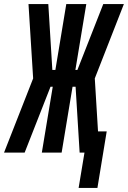

<svg xmlns="http://www.w3.org/2000/svg" viewBox="-62 -755 633 950"><path d="M327 175 356 0H332L312 -326H297L243 0H145L199 -326H188L60 0H-42L102 -367L79 -735H177L197 -409H212L266 -735H365L311 -409H321L449 -735H551L407 -367L423 -105H466L420 175Z"/></svg>

Font: Iosevka SS04 Extrabold
Style: Italic
Weight: 800
Italic angle: -9°
Monospace: yes
Designer: Belleve Invis
Foundry: Belleve Invis
Version: Version 19.0.0; ttfautohint (v1.8.4)